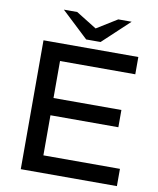

<svg xmlns="http://www.w3.org/2000/svg" viewBox="-95 -953 844 1027"><g transform="rotate(10 327.5 -440.0)"><path d="M88.9 0V-700H604V-606.2H195.2V-405.2H564V-311.5H195.2V-93.8H611V0ZM313 -744 336.1 -800.7 463.4 -879.6H536L391.1 -744ZM313 -744 167.8 -880.3H240.4L368.7 -800.7L391.1 -744Z"/></g></svg>

Font: REM Medium
Style: Regular
Weight: 500
Designer: Octavio Pardo
Foundry: Ashler Design
Version: Version 1.005;gftools[0.9.28]